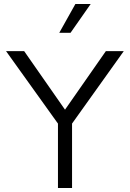

<svg xmlns="http://www.w3.org/2000/svg" viewBox="-20 -934 645 954"><path d="M430.5 -914H354.5L274.5 -771H330.5ZM338 -320 595 -680H506L303 -389L100 -680H10L268 -319.9V0H338Z"/></svg>

Font: GI
Style: Regular
Weight: 400
Designer: Alfredo Marco Pradil
Version: Version 1.01 2015